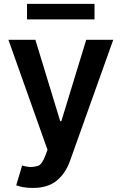

<svg xmlns="http://www.w3.org/2000/svg" viewBox="-20 -747 616 972"><path d="M146 204.5Q119.7 204.5 97.5 200.5Q75.3 196.4 62.1 191.1L92 90.9Q117.5 98.4 138.1 98.4Q151.6 98.4 171.7 92.9Q191.8 87.4 209.5 40.8L220.5 11.4L22.7 -545.5H159.1L284.8 -133.5H290.5L416.5 -545.5H553.3L334.9 66.1Q311.8 131.4 266.5 168Q221.2 204.5 146 204.5ZM458.5 -648.8H116.8V-727.3H458.5Z"/></svg>

Font: Linik Sans SemiBold
Style: Regular
Weight: 600
Designer: Rasmus Andersson (font), Cristiano Sobral (main changes)
Foundry: rsms
Version: Version 3.018;June 1, 2022;FontCreator 14.0.0.2814 64-bit; t